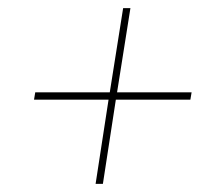

<svg xmlns="http://www.w3.org/2000/svg" viewBox="-20 -526 552 474"><path d="M216 -72 248 -280H64L67 -298H251L284 -506H302L269 -298H453L450 -280H266L234 -72Z"/></svg>

Font: Georama Extra Expanded Thin
Style: Italic
Weight: 100
Width: 8
Italic angle: -9°
Designer: Jean-Baptiste Levee
Foundry: Production Type
Version: Version 1.000